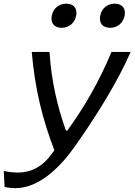

<svg xmlns="http://www.w3.org/2000/svg" viewBox="-72 -790 716 1022"><path d="M191.5 -513.5H97C114 -315 154.5 -154 217.5 10L201 32C166 80 111.5 128.5 22.5 128.5C-2.5 128.5 -29.5 125 -52 120L-47.5 205.5C-32.5 208.5 -12 211.5 10.5 211.5C139 211.5 254.5 93.5 329 -14.5L361.5 -61C447 -185 554.5 -356 623.5 -513.5H521.5C454.5 -354 380.5 -225.5 286.5 -95H279C235 -217 201.5 -357 191.5 -513.5ZM203.5 -706.5C196 -666.5 217.5 -642 256 -642C294.5 -642 325.5 -666.5 333.5 -706.5C341 -746.5 319.5 -770.5 281 -770.5C242.5 -770.5 211.5 -746.5 203.5 -706.5ZM461.5 -706.5C453.5 -666.5 475.5 -642 514 -642C552.5 -642 583.5 -666.5 591.5 -706.5C599 -746.5 577 -770.5 538.5 -770.5C500.5 -770.5 469 -746.5 461.5 -706.5Z"/></svg>

Font: Monaspace Argon
Style: Italic
Weight: 400
Italic angle: -11°
Designer: Riley Cran & the Lettermatic Team
Foundry: Lettermatic
Version: Version 1.101 (Monaspace Argon)